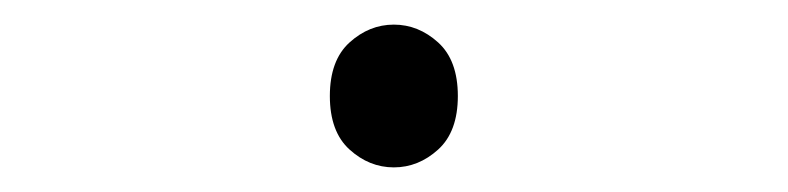

<svg xmlns="http://www.w3.org/2000/svg" viewBox="-20 -124 640 156"><path d="M300 12Q280 12 264 -2.5Q248 -17 248 -46Q248 -75 264 -89.5Q280 -104 300 -104Q320 -104 336 -89.5Q352 -75 352 -46Q352 -17 336 -2.5Q320 12 300 12Z"/></svg>

Font: Source Code Pro ExtraLight
Style: Regular
Weight: 200
Monospace: yes
Designer: Paul D. Hunt, Teo Tuominen
Foundry: Adobe Systems Incorporated
Version: Version 2.030;PS 1.000;hotconv 16.6.51;makeotf.lib2.5.65220